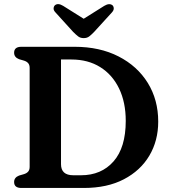

<svg xmlns="http://www.w3.org/2000/svg" viewBox="-20 -932 843 952"><path d="M50 -29.5Q50 -52 74.5 -61.5L98.5 -68.5Q112 -72.5 119.5 -81Q127 -89.5 127 -104.5V-595.5Q127 -610.5 119.5 -619Q112 -627.5 98.5 -631.5L74.5 -638.5Q50 -648 50 -670.5Q50 -700 86 -700H350Q474.5 -700 567.8 -652.2Q661 -604.5 712.8 -520.8Q764.5 -437 764.5 -329Q764.5 -234.5 720.5 -160.2Q676.5 -86 594 -43Q511.5 0 395.5 0H86Q50 0 50 -29.5ZM381.5 -63Q482.5 -63 543 -131.8Q603.5 -200.5 603.5 -332.5Q603.5 -424.5 570.5 -493Q537.5 -561.5 477 -599.2Q416.5 -637 334 -637H282.5V-118Q282.5 -63 343.5 -63ZM446.5 -773.5Q433.5 -760 422.5 -751.5Q411.5 -743 395 -743Q378.5 -743 367.5 -751.5Q356.5 -760 343 -773.5L255 -870.5Q245 -881 245.8 -890.8Q246.5 -900.5 252.5 -906Q267.5 -918.5 293 -903L395 -839L497 -903Q522 -918 537.5 -906Q543.5 -900.5 544 -890.8Q544.5 -881 535 -870.5Z"/></svg>

Font: Fraunces 9pt Soft SemiBold
Style: Regular
Weight: 600
Version: Version 1.000;[b76b70a41]